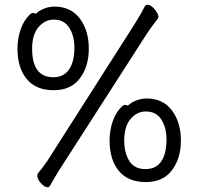

<svg xmlns="http://www.w3.org/2000/svg" viewBox="-20 -738 840 813"><path d="M121 -683Q127 -683 131 -679Q145 -693 166.5 -701.5Q188 -710 211 -710Q280 -710 318 -659.5Q356 -609 356 -532Q356 -456 318 -406Q280 -356 208 -356Q132 -356 93 -403.5Q54 -451 54 -532Q54 -574 67 -612.5Q80 -651 105 -675Q112 -683 121 -683ZM592 -709Q596 -718 605 -718Q619 -718 635 -698.5Q651 -679 651 -666Q651 -664 649 -660Q615 -616 603 -597L229 -15Q210 16 192 48Q188 55 181 55Q169 55 153.5 38Q138 21 138 6Q138 -2 142 -6Q162 -29 180 -56L550 -636Q581 -686 592 -709ZM511 -294Q517 -294 521 -290Q535 -304 556.5 -312.5Q578 -321 601 -321Q670 -321 708 -270.5Q746 -220 746 -143Q746 -67 708 -17Q670 33 598 33Q522 33 483 -14.5Q444 -62 444 -143Q444 -185 457 -223.5Q470 -262 495 -286Q502 -294 511 -294ZM295 -536Q295 -587 273 -621Q251 -655 208 -655Q170 -655 143 -623Q116 -591 116 -532Q116 -411 206 -411Q250 -411 272.5 -444Q295 -477 295 -536ZM685 -147Q685 -198 663 -232Q641 -266 598 -266Q560 -266 533 -234.5Q506 -203 506 -143Q506 -91 527.5 -56.5Q549 -22 596 -22Q641 -22 663 -55Q685 -88 685 -147Z"/></svg>

Font: Fusion Kai T
Style: Regular
Weight: 400
Designer: Fontworks Inc.
Version: Version 24.134;May 13, 2024